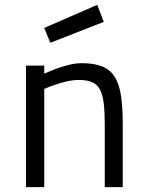

<svg xmlns="http://www.w3.org/2000/svg" viewBox="-20 -770 608 790"><path d="M87 0V-500H162V-467Q187 -478 213 -488Q236 -496 263 -503Q290 -510 317 -510Q368 -510 401 -496.5Q434 -483 452.5 -453Q471 -423 478 -375.5Q485 -328 485 -260V0H411V-259Q411 -309 407 -343.5Q403 -378 392 -400Q381 -422 360 -431.5Q339 -441 305 -441Q280 -441 254.5 -435Q229 -429 209 -422Q184 -414 162 -404V0ZM380 -750 407 -680 187 -594 162 -655Z"/></svg>

Font: TitilliumText22L 400 wt
Style: 400 wt
Weight: 400
Designer: Campivisivi
Foundry: Campivisivi
Version: 1.000